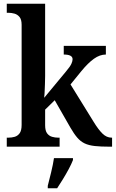

<svg xmlns="http://www.w3.org/2000/svg" viewBox="-20 -780 616 1021"><path d="M16 0V-48H26Q42 -48 58 -52.5Q74 -57 84.5 -71.5Q95 -86 95 -116V-648Q95 -676 84 -689.5Q73 -703 57 -707.5Q41 -712 26 -712H16V-760H220V-376Q220 -358 219 -332Q218 -306 217 -284.5Q216 -263 215 -260L331 -400Q353 -426 359.5 -440.5Q366 -455 366 -465Q366 -490 319 -490V-536H543V-490Q511 -490 479.5 -467.5Q448 -445 412 -401L355 -331L478 -132Q503 -91 525 -69.5Q547 -48 573 -48H576V0H563Q516 0 484 -3.5Q452 -7 430 -17.5Q408 -28 390.5 -48.5Q373 -69 354 -102L271 -247L220 -197V-114Q220 -85 230.5 -71Q241 -57 257 -52.5Q273 -48 288 -48H297V0ZM234 208Q242 177 252 136Q262 95 267 61H368V71Q360 92 345.5 119Q331 146 314.5 173Q298 200 284 221H234Z"/></svg>

Font: Noto Serif Myanmar SemiCondensed SemiBold
Style: Regular
Weight: 600
Width: 4
Designer: Ben Mitchell and the Monotype Design Team
Foundry: Monotype Imaging Inc.
Version: Version 2.106; ttfautohint (v1.8.4.7-5d5b)